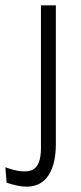

<svg xmlns="http://www.w3.org/2000/svg" viewBox="-65 -540 305 722"><path d="M34 162Q19 162 0 158Q-19 154 -40 147L-45 89Q24 114 56.5 99Q89 84 89 17V-520H145V2Q145 38 138.5 67Q132 96 118.5 117.5Q105 139 84 150.5Q63 162 34 162Z"/></svg>

Font: Bricolage Grotesque SemiCondensed ExtraLight
Style: Regular
Weight: 250
Width: 4
Designer: Mathieu Triay
Foundry: Atelier Triay
Version: Version 1.000;gftools[0.9.30]